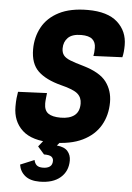

<svg xmlns="http://www.w3.org/2000/svg" viewBox="-62 -772 725 1054"><g transform="rotate(5 300.0 -245.0)"><path d="M248 16Q135 16 82 -33Q29 -82 29 -163Q29 -191 31 -209.5Q33 -228 36 -245L195 -252Q194 -242 192 -224.5Q190 -207 190 -195Q190 -156 212.5 -140Q235 -124 281 -124Q330 -124 357 -145Q384 -166 384 -210Q384 -244 360.5 -264.5Q337 -285 268 -302Q183 -324 140.5 -365Q98 -406 98 -485Q98 -552 128 -607Q158 -662 220.5 -694Q283 -726 379 -726Q488 -726 542.5 -677Q597 -628 597 -551Q597 -511 590 -484L431 -477Q435 -495 435 -522Q435 -553 416 -569.5Q397 -586 355 -586Q305 -586 282 -563Q259 -540 259 -504Q259 -481 270 -466.5Q281 -452 307.5 -441.5Q334 -431 380 -418Q473 -391 508.5 -343.5Q544 -296 544 -232Q544 -160 511.5 -104Q479 -48 413.5 -16Q348 16 248 16ZM196 236Q145 236 116.5 213Q88 190 82 152L159 120Q163 139 174 148.5Q185 158 208 158Q232 158 246 148Q260 138 260 116Q260 102 249.5 93.5Q239 85 208 85L172 44L215 -10H308L274 30Q316 34 334 55Q352 76 352 106Q352 165 311 200.5Q270 236 196 236Z"/></g></svg>

Font: Geist Mono ExtraBold
Style: Italic
Weight: 800
Italic angle: -12°
Monospace: yes
Designer: Basement.studio, Andrés Briganti, Mateo Zaragoza
Foundry: Basement.studio, Vercel, Andrés Briganti, Guido Ferreyra, Mateo Zaragoza
Version: Version 1.500; ttfautohint (v1.8.4.7-5d5b)